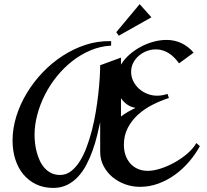

<svg xmlns="http://www.w3.org/2000/svg" viewBox="-20 -902 1005 933"><path d="M567.9 -335.9Q584.5 -348.6 602.8 -359.1Q621.1 -369.6 638.2 -377.9Q615.2 -381.8 597.7 -394.3Q580.1 -406.7 567.9 -424.8ZM951.2 -191.9Q929.7 -152.3 899.2 -116.7Q868.7 -81.1 831.3 -53.7Q793.9 -26.4 750.7 -10.3Q707.5 5.9 660.2 5.9Q623.5 5.9 588.9 -6.3Q554.2 -18.6 527.1 -41Q500 -63.5 483.4 -95Q466.8 -126.5 466.8 -165V-172.9V-308.1Q460 -276.9 451.2 -241Q442.4 -205.1 429.7 -169.7Q417 -134.3 399.9 -101.6Q382.8 -68.8 359.6 -43.7Q336.4 -18.6 306.6 -3.7Q276.9 11.2 238.8 11.2Q192.4 11.2 155.8 -6.3Q119.1 -23.9 93.5 -54.7Q67.9 -85.4 54.4 -127.7Q41 -169.9 41 -219.2Q41 -277.8 59.3 -336.7Q77.6 -395.5 110.4 -449.7Q143.1 -503.9 187.5 -550.3Q231.9 -596.7 284.7 -630.9Q337.4 -665 395.8 -684.1Q454.1 -703.1 514.2 -702.1H520V-680.2Q468.8 -677.7 421.4 -658Q374 -638.2 332.8 -606.2Q291.5 -574.2 257.3 -532.2Q223.1 -490.2 199 -442.9Q174.8 -395.5 161.4 -345.2Q147.9 -294.9 147.9 -246.1Q147.9 -227.1 150.4 -205.3Q152.8 -183.6 158.7 -161.9Q164.6 -140.1 173.8 -120.4Q183.1 -100.6 197 -85.2Q210.9 -69.8 229.5 -60.8Q248 -51.8 272 -51.8Q300.8 -51.8 324.2 -69.3Q347.7 -86.9 366.7 -116.7Q385.7 -146.5 400.6 -186Q415.5 -225.6 426.8 -269.5Q438 -313.5 445.6 -359.1Q453.1 -404.8 457.8 -446.8Q462.4 -488.8 464.6 -524.7Q466.8 -560.5 466.8 -585L567.9 -622.1V-587.9Q584.5 -615.2 610.1 -637.5Q635.7 -659.7 665.3 -675.3Q694.8 -690.9 726.8 -699.5Q758.8 -708 789.1 -708Q828.6 -708 862.1 -692.1Q895.5 -676.3 920.9 -646L850.1 -594.2Q839.8 -608.4 827.9 -620.8Q815.9 -633.3 802 -642.3Q788.1 -651.4 772 -656.7Q755.9 -662.1 737.8 -662.1Q715.3 -662.1 693.8 -654.1Q672.4 -646 655.3 -631.6Q638.2 -617.2 627.7 -597.2Q617.2 -577.1 617.2 -553.2Q617.2 -528.3 627.9 -507.1Q638.7 -485.8 656.2 -470.2Q673.8 -454.6 696.5 -445.8Q719.2 -437 743.2 -437Q769.5 -437 793.9 -445.8L800.8 -425.8Q761.2 -413.1 721.9 -393.3Q682.6 -373.5 651.6 -345.7Q620.6 -317.9 601.3 -281.2Q582 -244.6 582 -198.2Q582 -171.4 589.8 -148.4Q597.7 -125.5 612.5 -108.4Q627.4 -91.3 649.2 -81.5Q670.9 -71.8 698.2 -71.8Q726.6 -71.8 761.7 -83.3Q796.9 -94.7 830.6 -113.8Q864.3 -132.8 892.1 -157.2Q919.9 -181.6 934.1 -207ZM557.1 -728.5 544.9 -745.6 658.7 -881.8 715.8 -817.9Z"/></svg>

Font: Redressed
Style: Regular
Weight: 400
Designer: Astigmatic (AOETI)
Foundry: Astigmatic (AOETI)
Version: Version 1.000